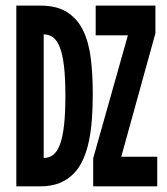

<svg xmlns="http://www.w3.org/2000/svg" viewBox="-20 -658 590 678"><path d="M307.6 -326.2Q307.6 -281.2 304.7 -239.5Q301.8 -197.8 294.4 -161.6Q287.1 -125.5 273.9 -95.7Q260.7 -65.9 240 -44.7Q219.2 -23.4 190.2 -11.7Q161.1 0 122.1 0H37.6V-638.2H122.1Q181.2 -638.2 217.5 -614.7Q253.9 -591.3 273.9 -549.6Q293.9 -507.8 300.8 -450.7Q307.6 -393.6 307.6 -326.2ZM210.9 -319.8Q210.9 -381.8 206.1 -423.6Q201.2 -465.3 191.4 -490.5Q181.6 -515.6 167.5 -526.1Q153.3 -536.6 134.3 -536.6V-100.1Q153.3 -100.1 167.7 -111.1Q182.1 -122.1 191.7 -147.7Q201.2 -173.3 206.1 -215.3Q210.9 -257.3 210.9 -319.8ZM528.8 -540.5 408.2 -104.5H535.2V0H309.1V-99.1L431.6 -533.2H317.9V-638.2H528.8Z"/></svg>

Font: Code New Roman
Style: Bold
Weight: 700
Monospace: yes
Designer: Sam Radian
Foundry: Code New Roman
Version: Version 1.508 October 19, 2014